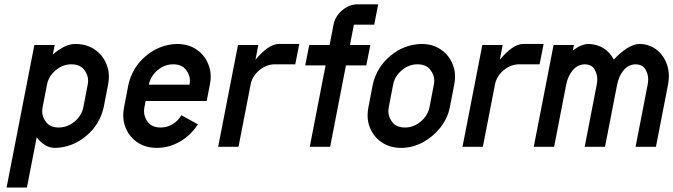

<svg xmlns="http://www.w3.org/2000/svg" viewBox="-20 -676 3100 884"><path d="M363.8 -182.6 383.8 -286.1Q385.7 -295.9 385.7 -305.2Q385.7 -332 366.5 -356Q347.2 -379.9 308.1 -379.9Q269 -379.9 236.3 -352.5Q203.6 -325.2 196.3 -286.1L176.3 -182.6Q174.3 -172.4 174.3 -163.1Q174.3 -136.2 193.4 -112.5Q212.4 -88.9 251.5 -88.9Q292 -89.8 324 -116.7Q356 -143.6 363.8 -182.6ZM457.5 -182.6Q439.9 -103 376.7 -50Q313.5 2.9 233.4 4.9Q208 4.9 187 -8.3Q166 -21.5 148.9 -43.9L104 187.5H10.3L138.2 -468.8H231.9L223.1 -424.8Q248.5 -447.3 274.9 -460.4Q301.3 -473.6 326.7 -473.6Q378.4 -473.6 415.8 -448.2Q453.1 -422.9 470.2 -380.4Q481.4 -353.5 481.4 -323.2Q481.4 -305.2 477.5 -286.1Z M776.9 -379.9Q737.8 -379.9 705.8 -353Q673.8 -326.2 665 -286.1H852.5Q854.5 -295.9 854.5 -305.2Q854.5 -332 835.2 -356Q815.9 -379.9 776.9 -379.9ZM931.6 -210.9H650.4L645 -182.6Q643.1 -172.4 643.1 -163.1Q643.1 -136.2 662.1 -112.5Q681.2 -88.9 720.2 -88.9Q747.6 -88.9 772.7 -103Q797.9 -117.2 815.4 -145.5L891.1 -103.5Q857.4 -51.8 807.4 -23.4Q757.3 4.9 702.1 4.9Q650.4 4.9 612.8 -20.5Q575.2 -45.9 558.1 -88.4Q547.4 -114.7 547.4 -145Q547.4 -163.1 551.3 -182.6L571.3 -286.1Q588.9 -365.7 652.1 -418.7Q715.3 -471.7 795.4 -473.6Q847.2 -473.6 884.5 -448.2Q921.9 -422.9 939 -380.4Q950.2 -353.5 950.2 -323.2Q950.2 -305.2 946.3 -286.1Z M1264.2 -473.6H1357.9L1339.4 -379.9H1245.6Q1206.5 -379.9 1173.8 -352.5Q1141.1 -325.2 1133.8 -286.1L1078.1 0H984.4L1075.7 -468.8H1169.4L1156.2 -400.9Q1183.1 -433.6 1210.7 -453.6Q1238.3 -473.6 1264.2 -473.6Z M1703.1 -562.5H1609.4L1591.3 -468.8H1685.1L1666.5 -375H1572.8L1500 0H1406.2L1479 -375H1385.3L1403.8 -468.8H1497.6L1515.6 -562.5Q1522.9 -601.1 1555.7 -628.7Q1588.4 -656.2 1627.4 -656.2H1721.2Z M1977.5 -286.1Q1979.5 -295.9 1979.5 -305.2Q1979.5 -332 1960.2 -356Q1940.9 -379.9 1901.9 -379.9Q1862.8 -379.9 1830.1 -352.5Q1797.4 -325.2 1790 -286.1L1770 -182.6Q1768.1 -172.4 1768.1 -163.1Q1768.1 -136.2 1787.1 -112.5Q1806.2 -88.9 1845.2 -88.9Q1884.3 -88.9 1917 -116.2Q1949.7 -143.6 1957.5 -182.6ZM2071.3 -286.1 2051.3 -182.6Q2041 -130.9 2007.3 -88.4Q1973.6 -45.9 1926.3 -20.5Q1878.9 4.9 1827.1 4.9Q1775.4 4.9 1737.8 -20.5Q1700.2 -45.9 1683.1 -88.4Q1672.4 -114.7 1672.4 -145Q1672.4 -163.1 1676.3 -182.6L1696.3 -286.1Q1713.9 -365.7 1777.1 -418.7Q1840.3 -471.7 1920.4 -473.6Q1972.2 -473.6 2009.5 -448.2Q2046.9 -422.9 2064 -380.4Q2075.2 -353.5 2075.2 -323.2Q2075.2 -305.2 2071.3 -286.1Z M2389.2 -473.6H2482.9L2464.4 -379.9H2370.6Q2331.5 -379.9 2298.8 -352.5Q2266.1 -325.2 2258.8 -286.1L2203.1 0H2109.4L2200.7 -468.8H2294.4L2281.2 -400.9Q2308.1 -433.6 2335.7 -453.6Q2363.3 -473.6 2389.2 -473.6Z M2924.8 -473.6Q2968.8 -473.1 3001.7 -448Q3034.7 -422.9 3050.3 -380.4Q3059.6 -354.5 3059.6 -325.7Q3059.6 -306.6 3055.7 -286.1L3000 0H2906.2L2961.9 -286.1Q2964.4 -299.3 2964.4 -311Q2964.4 -334 2951.9 -356.4Q2939.5 -378.9 2906.2 -379.9Q2873.5 -378.9 2851.3 -352.5Q2829.1 -326.2 2821.3 -286.1L2765.6 0H2671.9L2727.5 -286.1Q2730 -299.3 2730 -311Q2730 -334 2717.5 -356.4Q2705.1 -378.9 2671.9 -379.9Q2639.2 -378.9 2616.9 -352.5Q2594.7 -326.2 2586.9 -286.6L2531.2 0H2437.5L2528.8 -468.8H2622.6L2617.2 -443.4Q2657.2 -473.6 2690.4 -473.6Q2768.6 -470.7 2806.2 -401.9Q2835.9 -434.1 2867.2 -453.9Q2898.4 -473.6 2924.8 -473.6Z"/></svg>

Font: Lambda
Style: Italic
Weight: 400
Italic angle: -11°
Designer: GGBotNet
Version: 0.22